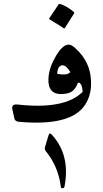

<svg xmlns="http://www.w3.org/2000/svg" viewBox="-20 -643 541 1006"><path d="M234.9 64Q239.7 48.3 253.4 64.9Q348.6 169.9 318.4 332.5Q316.4 342.3 308.6 343.3Q299.3 344.7 298.3 333Q285.2 229 220.7 149.9Q212.4 140.1 215.8 127.9ZM287.1 -620.1Q289.6 -624 295.4 -622.1Q335 -608.4 366.2 -580.6Q370.6 -576.7 367.7 -571.8L319.8 -496.1Q316.9 -491.7 309.8 -497.6Q302.7 -503.4 239.7 -541.5Q235.8 -543.9 238.3 -547.4ZM340.3 -409.2Q353.5 -409.2 372.6 -392.6Q461.9 -314 457 -194.8Q454.6 -139.2 426.3 -94.7Q353 20 78.6 -4.9Q58.6 -6.8 55.2 -22.5L44.9 -69.8Q38.6 -99.6 73.7 -95.2Q318.4 -67.9 413.1 -161.6Q410.6 -191.4 403.8 -201.2Q397 -210.9 392.6 -210Q388.2 -209 386.7 -205.6Q369.6 -162.1 335 -154.3Q225.1 -130.9 234.4 -239.3Q238.8 -292.5 273.9 -351.1Q309.1 -409.7 340.3 -409.2ZM279.8 -255.9Q333.5 -246.1 348.6 -265.6Q325.7 -301.8 307.1 -300.8Q281.7 -299.8 279.8 -255.9Z"/></svg>

Font: Amiri
Style: Regular
Weight: 400
Designer: Khaled Hosny
Version: Version 000.108